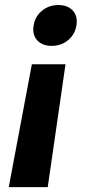

<svg xmlns="http://www.w3.org/2000/svg" viewBox="-20 -578 378 777"><path d="M15.5 179.2 108.9 -317.9H245.1L173.2 179.2ZM188.9 -392.3Q151 -392.3 130.4 -415.2Q109.9 -438.2 116.1 -475Q122 -511.9 150.2 -534.8Q178.3 -557.6 216.2 -557.6Q254.6 -557.6 275 -534.8Q295.3 -511.9 289.3 -475Q283.1 -438.2 255.2 -415.2Q227.4 -392.3 188.9 -392.3Z"/></svg>

Font: Inter
Style: Italic
Weight: 400
Italic angle: -9.3988°
Designer: Rasmus Andersson
Foundry: rsms
Version: Version 4.001;git-66647c0bb